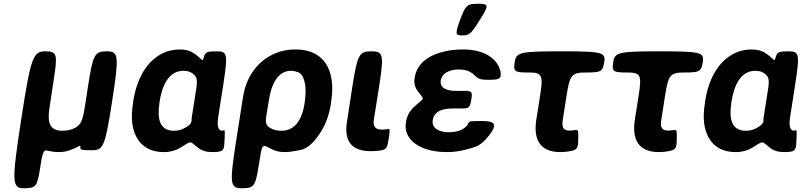

<svg xmlns="http://www.w3.org/2000/svg" viewBox="-20 -802 4280 1025"><path d="M409 -17C408 -2 413 0 473 0C532 0 542 -24 579 -264C616 -504 614 -528 550 -528C485 -528 476 -511 450 -342C424 -173 424 -141 378 -118C360 -109 339 -104 313 -104C242 -104 233 -152 244 -226L267 -377C288 -514 285 -528 221 -528C156 -528 144 -494 93 -163C42 169 43 203 108 203C172 203 179 193 194 96C209 -2 212 -5 247 5C261 8 275 10 292 10C317 10 339 6 358 -2C408 -21 409 -31 409 -17Z M941 -538C907 -538 876 -531 849 -518C762 -475 710 -382 691 -260L690 -250C684 -212 682 -177 686 -145C697 -59 747 10 855 10C889 10 919 1 942 -13C1007 -53 990 -50 1039 -12C1057 2 1081 10 1113 10C1126 10 1137 9 1147 8C1174 3 1177 -7 1179 -55C1181 -103 1180 -108 1176 -107C1171 -106 1151 -96 1144 -126C1141 -138 1142 -155 1144 -171L1172 -350C1197 -512 1194 -528 1139 -528C1084 -528 1077 -525 1068 -497C1059 -468 1066 -482 1016 -517C997 -530 973 -538 941 -538ZM1019 -272 1003 -171C1003 -168 1002 -164 1003 -161C1002 -152 1004 -138 963 -117C948 -109 930 -104 908 -104C830 -104 819 -172 831 -250L832 -260C845 -341 878 -424 959 -424C981 -424 996 -419 1008 -410C1041 -385 1033 -364 1019 -272Z M1502 10C1518 10 1535 8 1549 5C1589 -3 1629 3 1695 -101C1720 -142 1738 -192 1747 -250L1748 -260C1754 -301 1756 -338 1751 -372C1738 -468 1680 -538 1557 -538C1520 -538 1485 -532 1454 -519C1363 -483 1295 -401 1277 -282L1239 -39C1205 181 1208 203 1273 203C1337 203 1344 191 1362 77C1380 -37 1377 -34 1428 -7C1447 4 1471 10 1502 10ZM1483 -104C1460 -104 1442 -108 1428 -116C1391 -135 1397 -154 1406 -209L1416 -270C1427 -344 1460 -424 1533 -424C1542 -424 1549 -423 1557 -421C1576 -415 1598 -414 1609 -350C1613 -325 1612 -294 1607 -260L1606 -250C1594 -172 1560 -104 1483 -104Z M1960 5C1977 5 1993 4 2007 2C2044 -3 2047 -12 2055 -61C2062 -109 2062 -114 2054 -113L2046 -112L2022 -110C1983 -110 1970 -125 1976 -165L2005 -347C2030 -511 2026 -528 1962 -528C1898 -528 1888 -511 1861 -339L1832 -150C1816 -47 1858 5 1960 5Z M2398 -223H2444C2485 -223 2489 -227 2496 -270C2503 -313 2499 -317 2458 -317H2412C2365 -317 2327 -332 2333 -373C2334 -380 2337 -387 2341 -394C2357 -419 2390 -431 2429 -431C2450 -431 2472 -428 2488 -419C2527 -398 2516 -376 2581 -376C2645 -376 2656 -380 2653 -412C2652 -423 2648 -434 2644 -444C2617 -503 2548 -538 2453 -538C2418 -538 2386 -535 2356 -528C2279 -511 2206 -471 2193 -384C2189 -356 2197 -332 2211 -314C2249 -264 2248 -285 2188 -229C2167 -209 2152 -183 2147 -149C2143 -124 2146 -101 2156 -82C2187 -21 2266 10 2368 10C2398 10 2429 6 2457 -1C2527 -18 2548 -25 2591 -79C2639 -140 2619 -156 2555 -156C2490 -156 2485 -155 2480 -144C2479 -141 2477 -137 2475 -134C2455 -108 2419 -96 2377 -96C2330 -96 2283 -114 2290 -160C2298 -210 2345 -223 2398 -223ZM2437 -698C2409 -621 2410 -613 2448 -613C2486 -613 2495 -621 2543 -698C2591 -774 2590 -782 2532 -782C2474 -782 2465 -774 2437 -698Z M2972 10C2991 10 3008 8 3023 5C3063 -2 3066 -11 3067 -60C3068 -108 3067 -111 3046 -107C3039 -106 3030 -105 3019 -105C2985 -105 2979 -125 2984 -160L3004 -288C3022 -403 3031 -415 3110 -415C3189 -415 3198 -420 3206 -472C3214 -523 3193 -528 2976 -528C2759 -528 2736 -523 2728 -472C2720 -420 2726 -415 2800 -415C2875 -415 2881 -403 2863 -289L2843 -162C2826 -52 2867 10 2972 10Z M3498 10C3517 10 3534 8 3549 5C3589 -2 3592 -11 3593 -60C3594 -108 3593 -111 3572 -107C3565 -106 3556 -105 3545 -105C3511 -105 3505 -125 3510 -160L3530 -288C3548 -403 3557 -415 3636 -415C3715 -415 3724 -420 3732 -472C3740 -523 3719 -528 3502 -528C3285 -528 3262 -523 3254 -472C3246 -420 3252 -415 3326 -415C3401 -415 3407 -403 3389 -289L3369 -162C3352 -52 3393 10 3498 10Z M3994 -538C3960 -538 3929 -531 3902 -518C3815 -475 3763 -382 3744 -260L3743 -250C3737 -212 3735 -177 3739 -145C3750 -59 3800 10 3908 10C3942 10 3972 1 3995 -13C4060 -53 4043 -50 4092 -12C4110 2 4134 10 4166 10C4179 10 4190 9 4200 8C4227 3 4230 -7 4232 -55C4234 -103 4233 -108 4229 -107C4224 -106 4204 -96 4197 -126C4194 -138 4195 -155 4197 -171L4225 -350C4250 -512 4247 -528 4192 -528C4137 -528 4130 -525 4121 -497C4112 -468 4119 -482 4069 -517C4050 -530 4026 -538 3994 -538ZM4072 -272 4056 -171C4056 -168 4055 -164 4056 -161C4055 -152 4057 -138 4016 -117C4001 -109 3983 -104 3961 -104C3883 -104 3872 -172 3884 -250L3885 -260C3898 -341 3931 -424 4012 -424C4034 -424 4049 -419 4061 -410C4094 -385 4086 -364 4072 -272Z"/></svg>

Font: Asimov Print
Style: AIt
Weight: 500
Designer: Google
Version: Version 2.000980: 2014